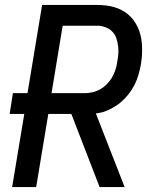

<svg xmlns="http://www.w3.org/2000/svg" viewBox="-20 -755 640 775"><path d="M29 0 78 -295H19L32 -379H91L150 -735H371Q389 -735 406.5 -733Q424 -731 440 -726.5Q456 -722 470.5 -714.5Q485 -707 497.5 -696.5Q510 -686 519.5 -673Q529 -660 536 -645Q543 -630 547 -614Q551 -598 552.5 -581Q554 -564 553.5 -543.5Q553 -523 551 -512L549 -496Q545 -475 539 -453.5Q533 -432 522.5 -411.5Q512 -391 497.5 -373Q483 -355 465.5 -340.5Q448 -326 423.5 -314Q399 -302 384 -300L367 -297L483 0H382L268 -295H175L126 0ZM188 -379H324Q339 -379 355 -383Q371 -387 384.5 -394.5Q398 -402 410 -414Q422 -426 430.5 -439.5Q439 -453 445 -470.5Q451 -488 452 -498L454 -510Q456 -519 457 -529Q458 -539 458 -548.5Q458 -558 457 -567Q456 -576 454 -585Q452 -594 449 -602.5Q446 -611 441 -618Q436 -625 429.5 -631Q423 -637 415 -641Q407 -645 396.5 -648Q386 -651 380 -651H233Z"/></svg>

Font: Iosevka Aile Medium
Style: Italic
Weight: 500
Italic angle: -9°
Designer: Belleve Invis
Foundry: Belleve Invis
Version: Version 31.1.0; ttfautohint (v1.8.4)